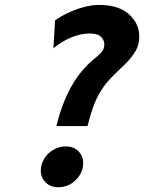

<svg xmlns="http://www.w3.org/2000/svg" viewBox="-20 -765 598 797"><path d="M343.3 -241.7H213.9Q232.9 -317.9 259.5 -373.8Q286.1 -429.7 317.4 -466.8Q344.2 -498.5 366 -516.1Q387.7 -533.7 400.4 -547.4Q413.1 -561 413.1 -580.6Q413.1 -598.6 399.2 -612.3Q385.3 -626 352.1 -626Q315.4 -626 275.9 -609.6Q236.3 -593.3 201.7 -564.5L208.5 -680.2Q228.5 -695.3 259.5 -710.2Q290.5 -725.1 325.4 -734.9Q360.4 -744.6 390.6 -744.6Q472.2 -744.6 515.1 -706.1Q558.1 -667.5 558.1 -613.3Q558.1 -579.6 542.7 -553.2Q527.3 -526.9 503.7 -503.4Q480 -480 454.6 -455.6Q419.4 -421.4 398.9 -387.9Q378.4 -354.5 366 -318.8Q353.5 -283.2 343.3 -241.7ZM149.4 -56.6Q149.4 -83.5 163.6 -106.4Q177.7 -129.4 201.7 -143.3Q225.6 -157.2 253.9 -157.2Q285.6 -157.2 305.4 -137.5Q325.2 -117.7 325.2 -88.4Q325.2 -48.3 294.9 -18.1Q264.6 12.2 221.2 12.2Q189.9 12.2 169.7 -7.3Q149.4 -26.9 149.4 -56.6Z"/></svg>

Font: Andika
Style: Bold Italic
Weight: 700
Italic angle: -14°
Designer: Victor Gaultney, Annie Olsen, Julie Remington, Don Collingsworth, Eric Hays, Becca Hirsbrunner
Foundry: SIL International
Version: Version 6.101